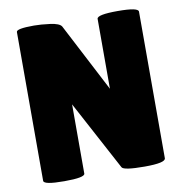

<svg xmlns="http://www.w3.org/2000/svg" viewBox="-79 -775 806 850"><g transform="rotate(-10 324.0 -350.0)"><path d="M598 -22Q598 -1 504 -1Q410 -1 402 -16L235 -328V-17Q235 1 142.5 1Q50 1 50 -17V-686Q50 -701 129 -701Q160 -701 201.5 -695.5Q243 -690 252 -675L412 -367V-681Q412 -700 505 -700Q598 -700 598 -681Z"/></g></svg>

Font: Lilita One Rus
Style: Regular
Weight: 400
Designer: Juan Montoreano
Foundry: Juan Montoreano
Version: Version 1.002